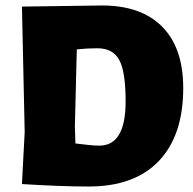

<svg xmlns="http://www.w3.org/2000/svg" viewBox="-20 -671 705 700"><path d="M352 -651Q495 -651 571.5 -573.5Q648 -496 648 -350Q648 -177 559 -84Q470 9 304 9Q200 9 60 0L70 -190L60 -647ZM253 -210 255 -148Q315 -140 342 -140Q438 -140 438 -301Q438 -409 415 -452Q392 -495 335 -495Q297 -495 260 -491Z"/></svg>

Font: Alegreya Sans SC Black
Style: Regular
Weight: 900
Designer: Juan Pablo del Peral
Foundry: Huerta Tipografica
Version: Version 2.007